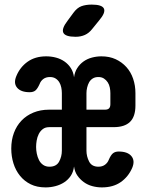

<svg xmlns="http://www.w3.org/2000/svg" viewBox="-20 -805 640 835"><path d="M249 -328V-400Q249 -412 246.5 -424.5Q244 -437 238 -447Q232 -457 222 -463.5Q212 -470 197 -470Q180 -470 168.5 -461.5Q157 -453 152 -439Q143 -419 134 -411.5Q125 -404 109 -404Q71 -404 54.5 -423.5Q38 -443 51 -474Q67 -513 100 -536.5Q133 -560 181 -560Q203 -560 223.5 -554.5Q244 -549 260.5 -537.5Q277 -526 288 -509Q299 -492 302 -469Q305 -492 316 -509Q327 -526 343 -537.5Q359 -549 379.5 -554.5Q400 -560 421 -560Q456 -560 483 -547.5Q510 -535 529.5 -513.5Q549 -492 559 -462.5Q569 -433 569 -400V-346Q569 -298 545.5 -275Q522 -252 474 -252H356V-150Q356 -125 367.5 -102.5Q379 -80 408 -80Q425 -80 436.5 -88.5Q448 -97 453 -110Q462 -131 471.5 -138.5Q481 -146 496 -146Q535 -146 551.5 -126Q568 -106 555 -75Q538 -36 505 -13Q472 10 423 10Q402 10 381.5 4.5Q361 -1 344.5 -13Q328 -25 316.5 -41.5Q305 -58 302 -81Q299 -57 287.5 -40Q276 -23 259 -12Q242 -1 221 4.5Q200 10 178 10Q141 10 113.5 -3.5Q86 -17 67 -40.5Q48 -64 38.5 -94.5Q29 -125 29 -159Q29 -196 40.5 -227Q52 -258 73.5 -280.5Q95 -303 125.5 -315.5Q156 -328 193 -328ZM249 -252H194Q177 -252 166 -243.5Q155 -235 148.5 -222Q142 -209 139.5 -194Q137 -179 137 -166Q137 -152 140 -137Q143 -122 149.5 -109Q156 -96 167.5 -88Q179 -80 195 -80Q225 -80 237 -102Q249 -124 249 -150ZM356 -328H436Q449 -328 454.5 -334Q460 -340 460 -352V-400Q460 -412 457.5 -424.5Q455 -437 448.5 -447Q442 -457 432 -463.5Q422 -470 408 -470Q393 -470 383 -463.5Q373 -457 367.5 -447Q362 -437 359 -424.5Q356 -412 356 -400ZM309 -645Q264 -645 255.5 -662.5Q247 -680 274 -715L299 -749Q315 -771 334 -778Q353 -785 379 -785Q424 -785 432 -767.5Q440 -750 411 -716L381 -679Q367 -661 349 -653Q331 -645 309 -645Z"/></svg>

Font: Maple Mono Normal NL
Style: Bold
Weight: 700
Monospace: yes
Designer: subframe7536
Version: Version 7.000